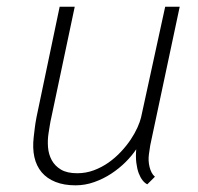

<svg xmlns="http://www.w3.org/2000/svg" viewBox="-20 -537 585 567"><path d="M382.3 -96.2Q369.6 -77.1 350.8 -58.3Q332 -39.6 308.6 -24.2Q285.2 -8.8 258.3 0.7Q231.4 10.3 203.1 10.3Q168.9 10.3 143.8 0.2Q118.7 -9.8 103 -28.3Q87.4 -46.9 81.5 -73.2Q75.7 -99.6 79.6 -132.8Q80.6 -140.6 81.3 -147Q82 -153.3 82.8 -159.7Q83.5 -166 84.7 -173.3Q85.9 -180.7 87.9 -191.4L156.2 -517.1H200.7L132.3 -193.4Q128.4 -176.3 127 -166.3Q125.5 -156.2 123.5 -144.5Q120.1 -123.5 121.8 -102.3Q123.5 -81.1 132.8 -64Q142.1 -46.9 160.2 -36.1Q178.2 -25.4 208 -25.4Q233.9 -25.4 257.3 -34.2Q280.8 -43 300.8 -57.1Q320.8 -71.3 337.4 -89.1Q354 -106.9 366.2 -125.2Q378.4 -143.6 386 -160.6Q393.6 -177.7 396.5 -189.9L467.8 -517.1H510.7L423.8 -108.4L419.9 -82.5Q418.5 -72.8 418.9 -63Q419.4 -53.2 421.6 -44.2Q423.8 -35.2 427.7 -27.6Q431.6 -20 437.5 -15.1L415 7.3Q407.7 3.9 401.1 -4.4Q394.5 -12.7 389.6 -25.6Q384.8 -38.6 382.6 -56.2Q380.4 -73.7 382.3 -96.2Z"/></svg>

Font: Ufes Sans Thin
Style: Italic
Weight: 100
Designer: Ricardo Esteves & Thais Bronze
Foundry: ProDesignUfes - Ricardo Esteves, Thais Bronze
Version: Version 2.0